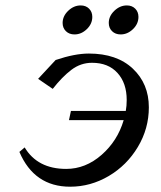

<svg xmlns="http://www.w3.org/2000/svg" viewBox="-20 -689 597 711"><path d="M186 -466.8 121.1 -397 175.3 -359.9Q210 -404.3 244.4 -430.4Q278.8 -456.5 320.8 -456.5Q380.9 -456.5 415 -418.9Q449.2 -381.3 449.2 -318.8Q449.2 -296.9 445.8 -278.3H242.7L235.4 -244.1H438Q415.5 -167.5 356.2 -115.5Q296.9 -63.5 225.1 -63.5Q119.1 -63.5 71.3 -143.1L51.8 -126.5Q106.9 2.4 239.7 2.4Q315.4 2.4 382.6 -37.1Q449.7 -76.7 490.5 -144.8Q531.2 -212.9 531.2 -291.5Q531.2 -378.9 471.9 -434.8Q412.6 -490.7 309.1 -490.7Q256.8 -490.7 186 -466.8ZM278.8 -668.9Q297.9 -668.9 309.8 -657Q321.8 -645 321.8 -626.5Q321.8 -600.6 301.5 -581.1Q281.2 -561.5 255.9 -561.5Q236.3 -561.5 224.1 -573.5Q211.9 -585.4 211.9 -604Q211.9 -629.4 232.7 -649.2Q253.4 -668.9 278.8 -668.9ZM449.7 -668.9Q468.8 -668.9 480.7 -657Q492.7 -645 492.7 -626.5Q492.7 -600.6 472.4 -581.1Q452.1 -561.5 426.8 -561.5Q407.2 -561.5 395 -573.5Q382.8 -585.4 382.8 -604Q382.8 -629.4 403.6 -649.2Q424.3 -668.9 449.7 -668.9Z"/></svg>

Font: Flanker
Style: Italic
Weight: 400
Italic angle: -12°
Designer: Flanker
Version: Version 2.027